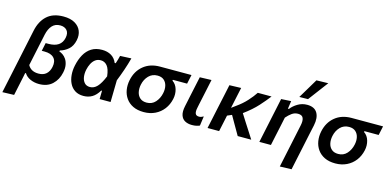

<svg xmlns="http://www.w3.org/2000/svg" viewBox="-108 -1314 4160 2035"><g transform="rotate(15 1972.0 -297.0)"><path d="M-23.5 196Q-12 142 -0.8 89.5Q10.5 37 23.5 -24.5L128 -518.5Q150.5 -626.5 216.5 -686.5Q282.5 -746.5 396.5 -746.5Q473 -746.5 521.5 -718.5Q570 -690.5 589.2 -643.5Q608.5 -596.5 596 -539Q582 -473 541.8 -437.8Q501.5 -402.5 451 -388.5L448.5 -377Q466.5 -372 487.8 -357.5Q509 -343 525.8 -318Q542.5 -293 549.2 -256.5Q556 -220 545.5 -171.5Q528.5 -90 473.5 -38.8Q418.5 12.5 328.5 12.5Q276.5 12.5 232.5 -7Q188.5 -26.5 166.5 -62.5H158L149 -18Q137 38.5 126.5 88.2Q116 138 104.5 192ZM294.5 -93Q347.5 -93 379 -121Q410.5 -149 421 -199.5Q434.5 -264 401.5 -299.8Q368.5 -335.5 297.5 -335.5H266.5L285.5 -425H316Q453 -425 475.5 -533Q487 -587.5 461.2 -617Q435.5 -646.5 387 -646.5Q333 -646.5 299.8 -610.5Q266.5 -574.5 252 -507.5L177.5 -155.5Q211 -93 294.5 -93Z M815.5 12.5Q760 12.5 722 -12Q684 -36.5 663.5 -77.8Q643 -119 638.8 -170.2Q634.5 -221.5 646 -275Q660.5 -344.5 690 -397.8Q719.5 -451 767 -481Q814.5 -511 883.5 -511Q941.5 -511 983.5 -486.2Q1025.5 -461.5 1046.5 -411H1057.5Q1066 -435.5 1071.8 -456.8Q1077.5 -478 1082.5 -498L1205 -503.5Q1187.5 -437.5 1163.8 -368.2Q1140 -299 1116 -239.5Q1115 -179.5 1113.8 -119.5Q1112.5 -59.5 1111.5 0H991.5Q992 -23 992.2 -46.2Q992.5 -69.5 993 -91.5H984.5Q951.5 -36 909.8 -11.8Q868 12.5 815.5 12.5ZM858 -96.5Q902 -96.5 937 -133.5Q972 -170.5 1006 -253Q997 -333 968.5 -366.8Q940 -400.5 898.5 -400.5Q862.5 -400.5 837.5 -381.2Q812.5 -362 797 -331.2Q781.5 -300.5 774 -265.5Q764.5 -222 770.2 -183.5Q776 -145 797.8 -120.8Q819.5 -96.5 858 -96.5Z M1477 12.5Q1407.5 12.5 1358.5 -11.5Q1309.5 -35.5 1280.8 -76.5Q1252 -117.5 1243.5 -169Q1235 -220.5 1246.5 -276Q1267.5 -378.5 1339.8 -438.2Q1412 -498 1521 -498H1866L1844.5 -398H1688.5L1686.5 -388.5Q1727.5 -361 1742.2 -309.2Q1757 -257.5 1745 -203.5Q1731 -138.5 1694 -90Q1657 -41.5 1601.5 -14.5Q1546 12.5 1477 12.5ZM1481 -92.5Q1539.5 -92.5 1576.5 -133.8Q1613.5 -175 1626 -234.5Q1635.5 -278.5 1627 -316Q1618.5 -353.5 1592 -376.5Q1565.5 -399.5 1521 -399.5Q1463 -399.5 1424.8 -360.2Q1386.5 -321 1374 -261.5Q1364.5 -216.5 1373 -178Q1381.5 -139.5 1408.5 -116Q1435.5 -92.5 1481 -92.5Z M2006 12.5Q1961.5 12.5 1929.5 -5Q1897.5 -22.5 1884.8 -61Q1872 -99.5 1885.5 -162.5Q1893 -197.5 1898.2 -222Q1903.5 -246.5 1909 -274Q1923.5 -341.5 1934.5 -393Q1945.5 -444.5 1957 -498L2084.5 -502Q2066 -414.5 2050.2 -340.5Q2034.5 -266.5 2023.5 -216L2015.5 -176Q2007 -136.5 2015.8 -114.5Q2024.5 -92.5 2057 -92.5Q2068.5 -92.5 2079.5 -96Q2090.5 -99.5 2105.5 -108L2091 -4Q2075.5 3.5 2054.5 8Q2033.5 12.5 2006 12.5Z M2175.5 0Q2187 -53.5 2198 -104.2Q2209 -155 2222 -217.5L2232.5 -266.5Q2247.5 -336.5 2259 -389.5Q2270.5 -442.5 2282 -498L2410 -502Q2395.5 -435.5 2383 -376.5Q2370.5 -317.5 2360.5 -270.5L2406.5 -304.5Q2470 -349 2517 -400.8Q2564 -452.5 2593.5 -498H2744.5Q2705.5 -446.5 2646.5 -381.2Q2587.5 -316 2496 -249L2548.5 -166Q2573 -128.5 2600.5 -85.2Q2628 -42 2655 0H2506.5Q2488.5 -31.5 2471.2 -61.2Q2454 -91 2435.5 -123L2390.5 -201.5L2341 -180Q2331 -133 2321.8 -89.8Q2312.5 -46.5 2302.5 0Z M3021 196Q3032 143.5 3044.8 83.5Q3057.5 23.5 3071.5 -42Q3084 -102 3097 -162.8Q3110 -223.5 3122.5 -283.5Q3133.5 -335 3121 -364.5Q3108.5 -394 3064 -394Q3026.5 -394 2996.5 -372.2Q2966.5 -350.5 2938.5 -318L2916 -211Q2903.5 -153.5 2893 -103.8Q2882.5 -54 2871 0H2744Q2755.5 -54 2766.2 -104.8Q2777 -155.5 2790 -217L2800.5 -267Q2811.5 -318.5 2824 -377Q2836.5 -435.5 2849.5 -498L2958 -504.5L2945.5 -418.5H2956.5Q2984 -455 3030.8 -483Q3077.5 -511 3133.5 -511Q3213 -511 3244.5 -458.8Q3276 -406.5 3257.5 -318Q3246.5 -268 3237.2 -224.5Q3228 -181 3220 -143L3203.5 -64.5Q3188.5 5.5 3175.5 67Q3162.5 128.5 3149 192ZM3030 -569.5Q3063 -624.5 3095.2 -678.5Q3127.5 -732.5 3159.5 -786.5L3289 -789.5Q3247 -733.5 3206 -679Q3165 -624.5 3125 -571Z M3579 12.5Q3509.5 12.5 3460.5 -11.5Q3411.5 -35.5 3382.8 -76.5Q3354 -117.5 3345.5 -169Q3337 -220.5 3348.5 -276Q3369.5 -378.5 3441.8 -438.2Q3514 -498 3623 -498H3968L3946.5 -398H3790.5L3788.5 -388.5Q3829.5 -361 3844.2 -309.2Q3859 -257.5 3847 -203.5Q3833 -138.5 3796 -90Q3759 -41.5 3703.5 -14.5Q3648 12.5 3579 12.5ZM3583 -92.5Q3641.5 -92.5 3678.5 -133.8Q3715.5 -175 3728 -234.5Q3737.5 -278.5 3729 -316Q3720.5 -353.5 3694 -376.5Q3667.5 -399.5 3623 -399.5Q3565 -399.5 3526.8 -360.2Q3488.5 -321 3476 -261.5Q3466.5 -216.5 3475 -178Q3483.5 -139.5 3510.5 -116Q3537.5 -92.5 3583 -92.5Z"/></g></svg>

Font: Commissioner SemiBold
Style: Italic
Weight: 600
Italic angle: -12°
Designer: Kostas Bartsokas
Foundry: Kostas Bartsokas
Version: Version 1.000; ttfautohint (v1.8.3)